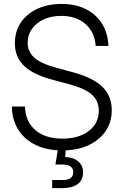

<svg xmlns="http://www.w3.org/2000/svg" viewBox="-20 -759 633 983"><path d="M299.3 11.2Q221.2 11.2 163.6 -16.4Q106 -43.9 74 -94.5Q42 -145 40.5 -213.4H107.9Q109.9 -137.7 160.4 -93.5Q210.9 -49.3 299.3 -49.3Q383.3 -49.3 434.6 -88.4Q485.8 -127.4 485.8 -192.4Q485.8 -242.2 451.2 -273.9Q416.5 -305.7 334.5 -327.6L252.9 -349.6Q149.9 -376.5 103 -421.9Q56.2 -467.3 56.2 -537.6Q56.2 -597.7 86.2 -642.8Q116.2 -688 170.2 -713.4Q224.1 -738.8 295.4 -738.8Q366.7 -738.8 419.7 -712.2Q472.7 -685.5 502.7 -637.2Q532.7 -588.9 535.2 -523.9H469.7Q465.3 -593.8 418 -635.7Q370.6 -677.7 293.5 -677.7Q243.7 -677.7 204.8 -660.2Q166 -642.6 143.8 -611.6Q121.6 -580.6 121.6 -540.5Q121.6 -494.1 156.2 -463.4Q190.9 -432.6 270 -411.6L352.5 -389.2Q454.6 -362.3 503.4 -315.2Q552.2 -268.1 552.2 -194.8Q552.2 -133.8 520.5 -87.4Q488.8 -41 431.9 -14.9Q375 11.2 299.3 11.2ZM247.1 204.1V162.6H300.8Q355 162.6 355 123Q355 83.5 299.8 83.5H263.7L280.3 -18.6H317.4V0L313.5 44.9Q356 46.4 380.6 67.4Q405.3 88.4 405.3 123Q405.3 163.6 377 183.8Q348.6 204.1 300.8 204.1Z"/></svg>

Font: Inter Display Light
Style: Regular
Weight: 300
Designer: Rasmus Andersson
Foundry: rsms
Version: Version 4.000;git-a52131595